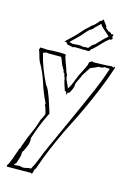

<svg xmlns="http://www.w3.org/2000/svg" viewBox="-137 -997 724 1063"><g transform="rotate(15 225.0 -465.5)"><path d="M320 -930 311 -919Q306 -919 303 -916L297 -910L298 -908L292 -903Q287 -898 281.5 -892Q276 -886 274 -885L270 -883Q266 -882 266 -879L262 -877Q261 -877 261 -875L257 -873L258 -872L233 -849Q220 -834 212.5 -826Q205 -818 199 -811.5Q193 -805 186 -798Q179 -791 167 -780L142 -756L153 -755L162 -744L186 -739Q188 -738 191 -738Q192 -738 193 -737H199L198 -738L200 -740H240Q242 -739 250 -739H255Q262 -739 264 -740Q268 -740 269 -739H286Q290 -739 292.5 -746.5Q295 -754 299 -754L305 -759Q325 -777 342.5 -796.5Q360 -816 381 -832Q382 -831 386 -831Q388 -831 392 -835L397 -841L390 -847Q393 -850 393 -853L394 -864L384 -861Q382 -863 380.5 -864Q379 -865 378 -866V-868L374 -869Q370 -873 367 -873L364 -872L344 -890L345 -896ZM182 -757 169 -760 178 -769Q189 -780 196.5 -787Q204 -794 210.5 -800.5Q217 -807 225 -815.5Q233 -824 245 -839L255 -849Q262 -856 265 -857V-856L279 -866L278 -868L302 -891Q308 -896 313 -902L316 -900Q321 -889 334.5 -878Q348 -867 360 -856L371 -845Q360 -836 349.5 -826Q339 -816 330 -806L307 -782Q302 -782 296 -776L282 -760Q281 -759 281 -758L276 -755Q266 -755 265 -756L251 -754Q246 -754 242.5 -755.5Q239 -757 226 -757Q222 -757 217.5 -757Q213 -757 207 -756L186 -755Q184 -755 182 -757ZM432 -691Q406 -688 379.5 -687.5Q353 -687 324 -686Q321 -688 319 -691Q317 -686 311 -684.5Q305 -683 303 -678Q302 -664 294.5 -650.5Q287 -637 281 -623Q265 -595 254.5 -565Q244 -535 228 -509Q221 -527 212 -545Q203 -563 203 -584Q203 -586 200.5 -586.5Q198 -587 198 -589Q198 -590 199 -591L196 -595Q190 -616 181.5 -637.5Q173 -659 167 -682L170 -683Q170 -688 160.5 -689Q151 -690 141 -690H130Q93 -690 59 -687Q48 -689 39.5 -688.5Q31 -688 22 -689Q19 -687 20 -684Q21 -681 17 -677Q24 -661 28 -644.5Q32 -628 39 -612Q68 -563 86 -506Q104 -449 130 -397L128 -388Q135 -377 137.5 -365.5Q140 -354 144 -342Q142 -331 136.5 -321.5Q131 -312 126 -302Q113 -257 95.5 -219.5Q78 -182 66 -145Q62 -137 60.5 -128Q59 -119 51 -114L53 -112Q48 -100 42.5 -83.5Q37 -67 31.5 -52Q26 -37 20.5 -25.5Q15 -14 11 -12Q14 -9 14 -8Q14 -7 13 -6.5Q12 -6 12 -4L150 -5Q151 -5 152 -4Q154 -2 157 -1Q162 -10 163 -19.5Q164 -29 172 -37Q192 -97 216.5 -155Q241 -213 268 -270Q276 -287 297.5 -329Q319 -371 345.5 -427.5Q372 -484 400 -551.5Q428 -619 450 -687L447 -692H445Q442 -692 442.5 -689.5Q443 -687 440 -685Q440 -688 437 -688.5Q434 -689 432 -691ZM145 -28H139Q129 -28 119.5 -25Q110 -22 100 -22Q93 -22 82 -26Q76 -26 70 -25Q64 -24 58 -24Q50 -24 49 -25Q49 -30 54 -32Q59 -34 60 -40Q64 -54 69 -68.5Q74 -83 74 -95L70 -88Q74 -94 74.5 -102.5Q75 -111 80 -112Q88 -128 95 -145.5Q102 -163 102 -181Q102 -183 101.5 -185.5Q101 -188 101 -191Q114 -233 130 -272Q146 -311 165 -349Q159 -367 152.5 -388.5Q146 -410 138.5 -431Q131 -452 123 -470Q115 -488 105 -499Q84 -541 69 -580.5Q54 -620 43 -665Q50 -666 54.5 -668.5Q59 -671 64 -671Q65 -671 71 -669H146Q149 -664 152.5 -655.5Q156 -647 159 -638Q162 -629 165.5 -622.5Q169 -616 172 -616Q172 -615 171.5 -615Q171 -615 171 -614Q171 -612 173 -609Q175 -606 181 -599L180 -601Q179 -600 179 -598Q179 -594 184 -586H187Q191 -566 195 -562V-561Q197 -547 203.5 -525.5Q210 -504 216 -489L220 -493Q226 -485 226 -480Q226 -473 225 -472Q230 -474 231 -481Q232 -488 237 -488L240 -487Q249 -500 255 -515Q261 -530 261 -547Q266 -560 273.5 -574Q281 -588 286 -602L317 -650Q329 -654 340.5 -659.5Q352 -665 363 -670Q364 -669 371 -669Q385 -669 392 -676L424 -674Q402 -607 374.5 -543Q347 -479 318 -415L203 -160Q188 -127 175.5 -93.5Q163 -60 145 -28ZM150 -357 151 -355Q150 -355 150 -357Z"/></g></svg>

Font: Londrina Sketch
Style: Regular
Weight: 400
Designer: Marcelo Magalhaes
Foundry: Marcelo Magalhães
Version: Version 1.002